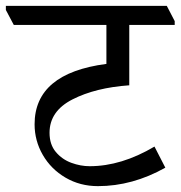

<svg xmlns="http://www.w3.org/2000/svg" viewBox="-51 -665 616 655"><path d="M545 -593V-580H390V-374Q275 -366 196.5 -326Q118 -286 118 -212Q118 -172 139.5 -146.5Q161 -121 192.5 -109.5Q224 -98 255 -98Q363 -98 476 -165L513 -93Q401 -30 283 -30Q222 -30 172.5 -59Q123 -88 95 -136.5Q67 -185 67 -241Q67 -415 312 -447V-580H-4L-31 -631V-645H518Z"/></svg>

Font: Martel
Style: Regular
Weight: 400
Designer: Dan Reynolds
Foundry: Dan Reynolds
Version: Version 1.001; ttfautohint (v1.1) -l 5 -r 5 -G 72 -x 0 -D la